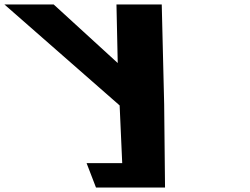

<svg xmlns="http://www.w3.org/2000/svg" viewBox="-278 -845 1126 865"><path d="M-258.3 -825 261 -370 272.6 -110H112.1L154.5 0H277.5H465.5L461.6 -376L450.7 -825H246.7L252.4 -561L-36.3 -825Z"/></svg>

Font: Hussar
Style: BdOpOblFour
Weight: 700
Foundry: Cannot Into Space Fonts
Version: Version 2.00